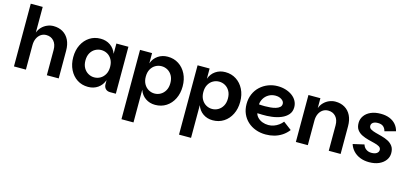

<svg xmlns="http://www.w3.org/2000/svg" viewBox="-77 -1332 4674 2188"><g transform="rotate(15 2259.5 -238.0)"><path d="M69 0V-740H210V-437Q223 -474 250 -502Q277 -530 313 -545.5Q349 -561 387 -561Q450 -561 497.5 -533Q545 -505 571 -452.5Q597 -400 597 -326V0H457V-299Q457 -365 423 -403Q389 -441 334 -441Q297 -441 269 -421Q241 -401 225.5 -367Q210 -333 210 -289V0Z M943 7Q870 7 814 -29.5Q758 -66 726 -130.5Q694 -195 694 -277Q694 -360 726 -424Q758 -488 814 -524.5Q870 -561 943 -561Q1009 -561 1058 -527Q1107 -493 1129 -433V-554H1271V0H1203Q1169 0 1149 -20.5Q1129 -41 1129 -75V-122Q1107 -61 1058 -27Q1009 7 943 7ZM983 -116Q1022 -116 1055 -135Q1088 -154 1108.5 -190Q1129 -226 1129 -277Q1129 -329 1108.5 -365Q1088 -401 1055 -419.5Q1022 -438 983 -438Q946 -438 912.5 -419.5Q879 -401 858.5 -365Q838 -329 838 -277Q838 -226 858.5 -190Q879 -154 912.5 -135Q946 -116 983 -116Z M1735 7Q1670 7 1620.5 -27Q1571 -61 1550 -122V264H1408V-554H1550V-433Q1571 -493 1620.5 -527Q1670 -561 1735 -561Q1808 -561 1864.5 -524.5Q1921 -488 1953 -424Q1985 -360 1985 -277Q1985 -195 1953 -130.5Q1921 -66 1864.5 -29.5Q1808 7 1735 7ZM1695 -116Q1733 -116 1766 -135Q1799 -154 1819.5 -190Q1840 -226 1840 -277Q1840 -329 1819.5 -365Q1799 -401 1766 -419.5Q1733 -438 1695 -438Q1657 -438 1624 -419.5Q1591 -401 1570.5 -365Q1550 -329 1550 -277Q1550 -226 1570.5 -190Q1591 -154 1624 -135Q1657 -116 1695 -116Z M2414 7Q2349 7 2299.5 -27Q2250 -61 2229 -122V264H2087V-554H2229V-433Q2250 -493 2299.5 -527Q2349 -561 2414 -561Q2487 -561 2543.5 -524.5Q2600 -488 2632 -424Q2664 -360 2664 -277Q2664 -195 2632 -130.5Q2600 -66 2543.5 -29.5Q2487 7 2414 7ZM2374 -116Q2412 -116 2445 -135Q2478 -154 2498.5 -190Q2519 -226 2519 -277Q2519 -329 2498.5 -365Q2478 -401 2445 -419.5Q2412 -438 2374 -438Q2336 -438 2303 -419.5Q2270 -401 2249.5 -365Q2229 -329 2229 -277Q2229 -226 2249.5 -190Q2270 -154 2303 -135Q2336 -116 2374 -116Z M3039 7Q2975 7 2920.5 -13Q2866 -33 2825.5 -70Q2785 -107 2762.5 -158.5Q2740 -210 2740 -273Q2740 -338 2763 -391Q2786 -444 2827 -482Q2868 -520 2921 -540.5Q2974 -561 3033 -561Q3083 -561 3127 -547.5Q3171 -534 3204.5 -509.5Q3238 -485 3256.5 -451Q3275 -417 3275 -377Q3275 -325 3245 -290Q3215 -255 3165.5 -234.5Q3116 -214 3057 -206.5Q2998 -199 2941 -201Q2932 -202 2920 -202Q2908 -202 2898.5 -202.5Q2889 -203 2886 -203Q2892 -176 2914.5 -153Q2937 -130 2970 -117.5Q3003 -105 3041 -105Q3074 -105 3105 -116Q3136 -127 3162.5 -146.5Q3189 -166 3206 -189L3303 -116Q3271 -74 3229 -46.5Q3187 -19 3139 -6Q3091 7 3039 7ZM2946 -302Q2979 -302 3012.5 -305Q3046 -308 3074.5 -316.5Q3103 -325 3120.5 -340.5Q3138 -356 3138 -380Q3138 -400 3124.5 -415.5Q3111 -431 3088.5 -440.5Q3066 -450 3037 -450Q2991 -450 2955.5 -429Q2920 -408 2900 -374.5Q2880 -341 2878 -305Q2890 -304 2908 -303Q2926 -302 2946 -302Z M3395 0V-554H3536V-437Q3549 -474 3576 -502Q3603 -530 3639 -545.5Q3675 -561 3713 -561Q3776 -561 3823.5 -533Q3871 -505 3897 -452.5Q3923 -400 3923 -326V0H3783V-300Q3783 -366 3749 -403.5Q3715 -441 3660 -441Q3623 -441 3595 -421.5Q3567 -402 3551.5 -368Q3536 -334 3536 -290V0Z M4259 7Q4199 7 4151 -12.5Q4103 -32 4071 -67Q4039 -102 4026 -145L4158 -175Q4167 -142 4194 -122.5Q4221 -103 4257 -103Q4299 -103 4320.5 -119Q4342 -135 4342 -159Q4342 -184 4319.5 -197.5Q4297 -211 4261.5 -219.5Q4226 -228 4186 -238.5Q4146 -249 4110 -266.5Q4074 -284 4051.5 -314.5Q4029 -345 4029 -396Q4029 -441 4055.5 -479Q4082 -517 4131 -539Q4180 -561 4248 -561Q4307 -561 4352 -543Q4397 -525 4426 -491.5Q4455 -458 4466 -413L4338 -379Q4329 -414 4306.5 -432.5Q4284 -451 4244 -451Q4206 -451 4186 -436.5Q4166 -422 4166 -398Q4166 -373 4188.5 -359.5Q4211 -346 4246.5 -336.5Q4282 -327 4322 -316.5Q4362 -306 4397.5 -288Q4433 -270 4455.5 -239Q4478 -208 4478 -157Q4478 -112 4451 -74.5Q4424 -37 4375 -15Q4326 7 4259 7Z"/></g></svg>

Font: Parkinsans SemiBold
Style: Regular
Weight: 600
Designer: Red Stone, Indian Type Foundry
Foundry: Indian Type Foundry
Version: Version 1.000